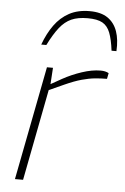

<svg xmlns="http://www.w3.org/2000/svg" viewBox="-53 -785 537 824"><g transform="rotate(5 215.0 -373.0)"><path d="M43 0 138 -490H164L159 -412L150 -414L207 -446Q245 -467 288.5 -481.5Q332 -496 369 -496Q390 -496 404 -488L399 -463Q373 -463 347.5 -460.5Q322 -458 291 -449.5Q260 -441 218 -422L154 -393L78 0ZM300 -746Q349 -746 378 -726Q407 -706 419.5 -670Q432 -634 429 -585H408Q402 -633 391 -661.5Q380 -690 358 -702.5Q336 -715 294 -715Q252 -715 224 -702.5Q196 -690 173.5 -661.5Q151 -633 127 -585H105Q123 -634 149 -670Q175 -706 212 -726Q249 -746 300 -746Z"/></g></svg>

Font: REM Thin
Style: Italic
Weight: 250
Italic angle: -11°
Designer: Octavio Pardo
Foundry: Ashler Design
Version: Version 1.005;gftools[0.9.28]